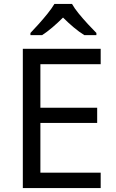

<svg xmlns="http://www.w3.org/2000/svg" viewBox="-20 -964 596 984"><path d="M496 0H97V-714H496V-635H187V-412H478V-334H187V-79H496ZM349 -944Q361 -922 383.5 -894.5Q406 -867 430.5 -840.5Q455 -814 474 -795V-784H412Q386 -800 358 -823.5Q330 -847 303 -874Q276 -847 249 -824Q222 -801 196 -784H136V-795Q155 -815 178.5 -841Q202 -867 224 -894.5Q246 -922 259 -944Z"/></svg>

Font: Noto Sans Saurashtra
Style: Regular
Weight: 400
Designer: Monotype Design Team
Foundry: Monotype Imaging Inc.
Version: Version 2.001; ttfautohint (v1.8.4.7-5d5b)